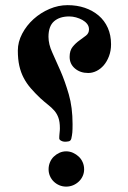

<svg xmlns="http://www.w3.org/2000/svg" viewBox="-20 -648 488 731"><path d="M402.8 -479.5Q402.8 -454.6 395 -434.1Q387.2 -413.6 375 -399.4Q362.8 -385.3 347.4 -377.7Q332 -370.1 315.9 -370.1Q285.6 -370.1 265.4 -387.2Q245.1 -404.3 245.1 -431.6Q245.1 -455.6 256.6 -469.7Q268.1 -483.9 282 -493.7Q295.9 -503.4 307.4 -512.5Q318.8 -521.5 318.8 -536.1Q318.8 -547.9 311.8 -556.9Q304.7 -565.9 293.7 -572Q282.7 -578.1 269.5 -581.8Q256.3 -585.4 243.7 -585.4Q207 -585.4 185.8 -566.9Q164.6 -548.3 164.6 -507.8Q164.6 -479.5 179 -448.2Q193.4 -417 210.4 -377.7Q227.5 -338.4 241.9 -288.8Q256.3 -239.3 256.3 -175.3Q256.3 -154.8 255.4 -143.8Q254.4 -132.8 251.5 -120.1Q249 -111.3 241.5 -109.9Q233.9 -108.4 227.1 -108.4Q219.2 -108.4 212.4 -112.3Q205.6 -116.2 205.6 -121.1Q205.6 -124.5 205.8 -130.4Q206.1 -136.2 206.8 -141.8Q207.5 -147.5 207.8 -152.6Q208 -157.7 208 -159.7Q208 -184.1 202.4 -199.7Q196.8 -215.3 186.8 -226.8Q176.8 -238.3 163.1 -249Q149.4 -259.8 133.3 -274.4Q112.8 -293.9 96.9 -312.3Q81.1 -330.6 70.1 -351.6Q59.1 -372.6 53.5 -397.7Q47.9 -422.9 47.9 -455.6Q47.9 -488.3 64.5 -519.8Q81.1 -551.3 107.9 -575.4Q134.8 -599.6 168.5 -614Q202.1 -628.4 237.3 -628.4Q272.9 -628.4 303 -618.2Q333 -607.9 355.5 -588.9Q377.9 -569.8 390.4 -542Q402.8 -514.2 402.8 -479.5ZM300.3 -3.4Q300.3 10.3 294.9 22.2Q289.6 34.2 280 43.2Q270.5 52.2 258.1 57.4Q245.6 62.5 231.9 62.5Q218.3 62.5 206.1 57.4Q193.8 52.2 184.6 43.2Q175.3 34.2 170.2 22.2Q165 10.3 165 -3.4Q165 -17.6 170.2 -30Q175.3 -42.5 184.6 -51.5Q193.8 -60.5 206.1 -66.2Q218.3 -71.8 231.9 -71.8Q245.6 -71.8 258.1 -66.2Q270.5 -60.5 280 -51.5Q289.6 -42.5 294.9 -30Q300.3 -17.6 300.3 -3.4Z"/></svg>

Font: Accordance
Style: Bold
Weight: 700
Version: Version 1.2 (build January 31, 2020) Miklal Software Solutio